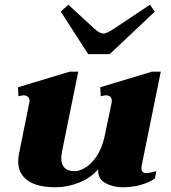

<svg xmlns="http://www.w3.org/2000/svg" viewBox="-20 -782 722 812"><path d="M353 -553 237 -733 269 -762 380 -660Q402 -640 417 -640Q431 -640 461 -660L614 -762L635 -733L444 -553ZM599 -50Q608 -50 621.5 -53.5Q635 -57 641 -58L635 -27Q609 -9 573 0.5Q537 10 500 10Q459 10 427 -7Q395 -24 395 -60Q395 -65 396 -67Q364 -29 314 -9.5Q264 10 216 10Q136 10 96.5 -19Q57 -48 57 -99Q57 -114 60 -130L103 -343Q105 -351 105 -355Q105 -368 97 -373.5Q89 -379 78 -379Q77 -379 58 -375L56 -413L275 -479H311L243 -145Q239 -121 239 -114Q239 -58 296 -58Q315 -58 340 -72.5Q365 -87 387.5 -119.5Q410 -152 422 -203L451 -343Q453 -351 453 -355Q453 -379 426 -379Q425 -379 406 -375L404 -413L623 -479H660L580 -86Q578 -74 578 -71Q578 -50 599 -50Z"/></svg>

Font: Taviraj ExtraBold
Style: Italic
Weight: 800
Italic angle: -12°
Designer: Katatrad Team
Foundry: CadsonDemak
Version: Version 1.001